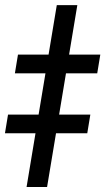

<svg xmlns="http://www.w3.org/2000/svg" viewBox="-68 -743 419 763"><path d="M239.3 -722.7 119.1 0H37.6L157.7 -722.7ZM-8.8 -451.7 3.4 -525.9H330.6L318.4 -451.7ZM-48.3 -213.4 -36.1 -287.6H291L278.8 -213.4Z"/></svg>

Font: Inter Medium
Style: Italic
Weight: 500
Italic angle: -9.3988°
Designer: Rasmus Andersson
Foundry: rsms
Version: Version 4.001;git-66647c0bb